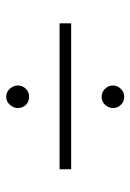

<svg xmlns="http://www.w3.org/2000/svg" viewBox="81 -604 427 630"><g transform="rotate(-90 295.0 -288.5)"><path d="M293 -407Q277 -407 266.5 -417.5Q256 -428 256 -444Q256 -458 266.5 -470Q277 -482 293 -482Q309 -482 319.5 -470Q330 -458 330 -444Q330 -429 319.5 -418Q309 -407 293 -407ZM55 -269V-307H534V-269ZM293 -95Q277 -95 266.5 -106Q256 -117 256 -132Q256 -146 266.5 -157.5Q277 -169 293 -169Q309 -169 319.5 -157.5Q330 -146 330 -132Q330 -118 319.5 -106.5Q309 -95 293 -95Z"/></g></svg>

Font: Readex Pro Light
Style: Regular
Weight: 300
Designer: Bonnie Shaver-Troup, Thomas Jockin
Foundry: Lexend
Version: Version 1.200; ttfautohint (v1.8.3)